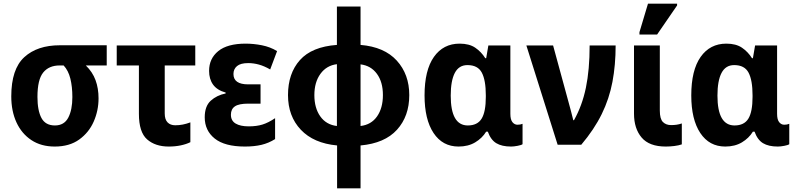

<svg xmlns="http://www.w3.org/2000/svg" viewBox="-20 -796 4388 1056"><path d="M281 10Q206 10 152.5 -25.5Q99 -61 70.5 -123Q42 -185 42 -266Q42 -416 113.5 -481.5Q185 -547 309 -547H567V-436H452Q489 -400 505.5 -355Q522 -310 522 -255Q522 -188 495.5 -127.5Q469 -67 415.5 -28.5Q362 10 281 10ZM282 -106Q333 -106 355.5 -149Q378 -192 378 -262Q378 -319 367 -363.5Q356 -408 330 -436H308Q249 -436 217.5 -397Q186 -358 186 -263Q186 -188 208 -147Q230 -106 282 -106Z M908 10Q834 10 789 -29.5Q744 -69 744 -170V-436H622V-546H1054V-436H886V-172Q886 -139 901.5 -123Q917 -107 944 -107Q965 -107 985.5 -111Q1006 -115 1027 -123V-14Q1005 -3 974.5 3.5Q944 10 908 10Z M1327 10Q1216 10 1161 -34Q1106 -78 1106 -151Q1106 -212 1139 -242Q1172 -272 1221 -282V-287Q1174 -300 1152 -330.5Q1130 -361 1130 -406Q1130 -474 1180.5 -515Q1231 -556 1331 -556Q1375 -556 1420.5 -547Q1466 -538 1504 -515L1466 -414Q1433 -433 1403.5 -441Q1374 -449 1345 -449Q1303 -449 1283.5 -432.5Q1264 -416 1264 -389Q1264 -332 1345 -332H1413V-226H1345Q1294 -226 1272 -211Q1250 -196 1250 -165Q1250 -132 1276 -116.5Q1302 -101 1348 -101Q1391 -101 1423.5 -111Q1456 -121 1493 -146V-31Q1458 -9 1418.5 0.5Q1379 10 1327 10Z M1834 240V4Q1705 -8 1634.5 -82.5Q1564 -157 1564 -273Q1564 -392 1629.5 -465.5Q1695 -539 1833 -549V-760H1963V-549Q2094 -538 2162.5 -462.5Q2231 -387 2231 -273Q2231 -157 2163.5 -82.5Q2096 -8 1963 4V240ZM1833 -103V-443Q1776 -436 1742.5 -390Q1709 -344 1709 -273Q1709 -202 1741.5 -156Q1774 -110 1833 -103ZM1963 -103Q2022 -110 2054 -156Q2086 -202 2086 -273Q2086 -345 2053 -390Q2020 -435 1963 -442Z M2502 10Q2414 10 2364.5 -64.5Q2315 -139 2315 -271Q2315 -410 2366.5 -483Q2418 -556 2508 -556Q2561 -556 2594 -533.5Q2627 -511 2649 -476H2654L2666 -546H2787V-170Q2787 -138 2798.5 -124Q2810 -110 2826 -110Q2842 -110 2854 -115V-3Q2848 2 2827 6Q2806 10 2791 10Q2740 10 2709.5 -8.5Q2679 -27 2663 -72H2654Q2632 -36 2593.5 -13Q2555 10 2502 10ZM2553 -106Q2606 -106 2629 -143.5Q2652 -181 2652 -263V-272Q2652 -355 2630 -396.5Q2608 -438 2551 -438Q2504 -438 2481.5 -395Q2459 -352 2459 -270Q2459 -106 2553 -106Z M3047 0 2875 -546H3022L3106 -238Q3113 -214 3120.5 -184.5Q3128 -155 3133 -135H3137Q3182 -215 3202.5 -314Q3223 -413 3223 -546H3366Q3366 -439 3348.5 -346Q3331 -253 3289.5 -168.5Q3248 -84 3177 0Z M3642 10Q3551 10 3509 -39.5Q3467 -89 3467 -171V-546H3609V-188Q3609 -142 3626 -125Q3643 -108 3671 -108Q3687 -108 3701 -110Q3715 -112 3730 -117V-2Q3713 4 3689 7Q3665 10 3642 10ZM3497 -606V-619L3544 -776H3704V-766L3594 -606Z M3969 10Q3881 10 3831.5 -64.5Q3782 -139 3782 -271Q3782 -410 3833.5 -483Q3885 -556 3975 -556Q4028 -556 4061 -533.5Q4094 -511 4116 -476H4121L4133 -546H4254V-170Q4254 -138 4265.5 -124Q4277 -110 4293 -110Q4309 -110 4321 -115V-3Q4315 2 4294 6Q4273 10 4258 10Q4207 10 4176.5 -8.5Q4146 -27 4130 -72H4121Q4099 -36 4060.5 -13Q4022 10 3969 10ZM4020 -106Q4073 -106 4096 -143.5Q4119 -181 4119 -263V-272Q4119 -355 4097 -396.5Q4075 -438 4018 -438Q3971 -438 3948.5 -395Q3926 -352 3926 -270Q3926 -106 4020 -106Z"/></svg>

Font: Noto Sans SemiCondensed
Style: Bold
Weight: 700
Width: 4
Designer: Monotype Design Team
Foundry: Monotype Imaging Inc.
Version: Version 2.013; ttfautohint (v1.8.4.7-5d5b)